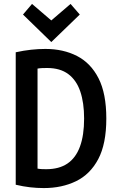

<svg xmlns="http://www.w3.org/2000/svg" viewBox="-20 -950 600 977"><path d="M203 7Q168 7 133 3Q98 -1 60 -10V-684Q101 -693 138.5 -697Q176 -701 211 -701Q302 -701 372 -665Q442 -629 481.5 -551.5Q521 -474 521 -347Q521 -218 480 -140.5Q439 -63 367 -28Q295 7 203 7ZM215 -89Q281 -89 323.5 -118Q366 -147 387 -204.5Q408 -262 408 -347Q408 -427 388.5 -484.5Q369 -542 327.5 -573Q286 -604 220 -604Q207 -604 194.5 -603.5Q182 -603 171 -601V-92Q181 -90 193 -89.5Q205 -89 215 -89ZM241 -736 97 -876 143 -930 241 -846 339 -930 386 -876Z"/></svg>

Font: Ubuntu Sans Mono Medium
Style: Regular
Weight: 500
Monospace: yes
Designer: Dalton Maag Ltd
Foundry: Dalton Maag Ltd
Version: Version 1.006